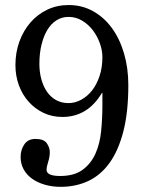

<svg xmlns="http://www.w3.org/2000/svg" viewBox="-20 -723 569 759"><path d="M252 -703.1Q303.7 -703.1 347.2 -679.2Q390.6 -655.3 421.9 -612.8Q453.1 -570.3 470.2 -512.2Q487.3 -454.1 487.3 -386.7Q487.3 -280.3 467.8 -204.1Q448.2 -127.9 413.1 -79.1Q377.9 -30.3 328.6 -7.3Q279.3 15.6 219.7 15.6Q186.5 15.6 157.7 7.3Q128.9 -1 107.4 -16.1Q85.9 -31.2 73.7 -53.2Q61.5 -75.2 61.5 -102.5Q61.5 -130.9 76.2 -152.3Q90.8 -173.8 120.1 -173.8Q153.3 -173.8 165 -156.7Q176.8 -139.6 176.8 -122.1Q176.8 -102.5 170.4 -83Q164.1 -63.5 164.1 -51.8Q164.1 -27.3 217.8 -27.3Q273.4 -27.3 306.6 -51.8Q339.8 -76.2 357.4 -115.7Q375 -155.3 379.9 -205.6Q384.8 -255.9 384.8 -307.6V-355.5H382.8Q326.2 -260.7 226.6 -260.7Q185.5 -260.7 151.9 -276.9Q118.2 -293 93.3 -320.8Q68.4 -348.6 54.7 -385.7Q41 -422.9 41 -465.8Q41 -515.6 56.6 -558.6Q72.3 -601.6 100.1 -633.8Q127.9 -666 166.5 -684.6Q205.1 -703.1 252 -703.1ZM251 -315.4Q276.4 -315.4 300.8 -328.6Q325.2 -341.8 343.8 -365.2Q362.3 -388.7 373.5 -422.4Q384.8 -456.1 384.8 -497.1Q384.8 -523.4 375 -551.3Q365.2 -579.1 347.7 -602.5Q330.1 -626 305.2 -641.1Q280.3 -656.2 251 -656.2Q224.6 -656.2 203.1 -642.6Q181.6 -628.9 167 -604.5Q152.3 -580.1 144 -545.9Q135.7 -511.7 135.7 -470.7Q135.7 -437.5 143.6 -409.2Q151.4 -380.9 166 -359.9Q180.7 -338.9 202.1 -327.1Q223.6 -315.4 251 -315.4Z"/></svg>

Font: Uchen
Style: Regular
Weight: 400
Designer: Christopher J. Fynn
Foundry: Christopher J. Fynn for DDC
Version: Version 1.000 preliminary